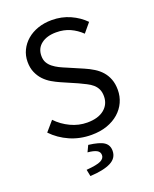

<svg xmlns="http://www.w3.org/2000/svg" viewBox="-162 -758 859 1074"><g transform="rotate(-20 267.0 -221.0)"><path d="M272 12Q203 12 144 -14Q85 -40 42 -85L92 -143Q127 -106 174.5 -83.5Q222 -61 273 -61Q338 -61 374 -90.5Q410 -120 410 -168Q410 -193 401.5 -210.5Q393 -228 378.5 -240.5Q364 -253 344 -263Q324 -273 301 -284L207 -325Q184 -335 160 -349Q136 -363 117 -383Q98 -403 86 -430.5Q74 -458 74 -494Q74 -531 89.5 -563Q105 -595 132.5 -618.5Q160 -642 197.5 -655Q235 -668 280 -668Q339 -668 389 -645.5Q439 -623 474 -587L429 -533Q399 -562 362.5 -578.5Q326 -595 280 -595Q225 -595 191.5 -569.5Q158 -544 158 -499Q158 -475 167.5 -458.5Q177 -442 193 -429.5Q209 -417 228 -407.5Q247 -398 267 -390L360 -350Q388 -338 413 -322.5Q438 -307 456 -286.5Q474 -266 484.5 -238.5Q495 -211 495 -175Q495 -136 479.5 -102Q464 -68 435 -42.5Q406 -17 365 -2.5Q324 12 272 12ZM186 226 178 186Q241 181 264 169.5Q287 158 287 138Q287 118 269 108.5Q251 99 216 96L234 58Q299 66 325 83.5Q351 101 351 135Q351 179 308.5 200.5Q266 222 186 226Z"/></g></svg>

Font: Giro Regular
Style: Regular
Weight: 400
Designer: Paul D. Hunt
Foundry: Adobe Systems Incorporated
Version: Version 1.000;PS 1.0;hotconv 1.0.88;makeotf.lib2.5.647800